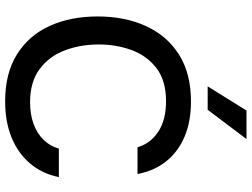

<svg xmlns="http://www.w3.org/2000/svg" viewBox="-136 -835 979 747"><g transform="rotate(90 353.5 -461.5)"><path d="M374 8Q265 8 191.5 -38Q118 -84 81 -165Q44 -246 44 -352Q44 -458 81.5 -540Q119 -622 192.5 -668.5Q266 -715 375 -715Q454 -715 513 -689.5Q572 -664 608.5 -617.5Q645 -571 657 -507H553Q538 -558 492 -588Q446 -618 374 -618Q294 -618 245.5 -581Q197 -544 175 -484.5Q153 -425 153 -356Q153 -285 176 -224Q199 -163 249 -126Q299 -89 377 -89Q425 -89 462 -102.5Q499 -116 524 -141.5Q549 -167 558 -201H669Q656 -136 616 -89Q576 -42 515 -17Q454 8 374 8ZM316 -780 410 -931H521L407 -780Z"/></g></svg>

Font: Onest Medium
Style: Regular
Weight: 500
Designer: Dmitri Voloshin, Andrey Kudryavtsev
Foundry: Dmitri Voloshin, Andrey Kudryavtsev
Version: Version 1.000;gftools[0.9.33]